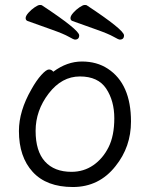

<svg xmlns="http://www.w3.org/2000/svg" viewBox="-20 -733 602 771"><path d="M194 -445Q249 -486 309 -486Q369 -486 413 -457Q506 -396 506 -245Q506 -143 444 -66Q378 18 272.5 18Q167 18 111.5 -42.5Q56 -103 56 -207Q56 -287 106 -374Q126 -410 146 -432Q166 -454 176.5 -454Q187 -454 194 -445ZM267 -43Q316 -43 354.5 -69.5Q393 -96 416 -142Q439 -188 439 -258Q439 -328 406.5 -377Q374 -426 301 -426Q228 -426 175.5 -357.5Q123 -289 123 -207.5Q123 -126 160.5 -84.5Q198 -43 267 -43ZM478 -591Q478 -574 461 -574Q456 -574 436 -585.5Q416 -597 368 -614Q320 -631 270 -649Q263 -652 263 -660.5Q263 -669 274 -681.5Q285 -694 299 -703.5Q313 -713 319.5 -713Q326 -713 328 -712Q478 -613 478 -591ZM298 -591Q298 -574 281 -574Q276 -574 256 -585.5Q236 -597 188 -614Q140 -631 90 -649Q83 -652 83 -660.5Q83 -669 94 -681.5Q105 -694 119 -703.5Q133 -713 139.5 -713Q146 -713 148 -712Q298 -613 298 -591Z"/></svg>

Font: Moon Stars Kai T
Style: Regular
Weight: 400
Designer: GuiWonder
Version: Version 1.101